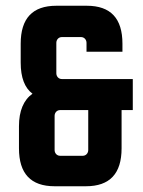

<svg xmlns="http://www.w3.org/2000/svg" viewBox="-20 -638 496 668"><path d="M93 -312C62 -290 46 -252 46 -199V-122C46 -34 87 10 170 10H279C362 10 403 -34 403 -122V-255H442V-363H195C184 -363 176 -372 176 -383V-489C176 -500 184 -509 195 -509H262C273 -509 281 -500 281 -489V-458H406V-486C406 -574 365 -618 282 -618H176C93 -618 52 -574 52 -486V-420C52 -368 66 -332 93 -312ZM189 -96C178 -96 170 -105 170 -116V-235C170 -246 178 -255 189 -255H287V-116C287 -105 279 -96 268 -96Z"/></svg>

Font: sklik
Style: Regular
Weight: 400
Designer: Joe Prince
Foundry: Joe Prince
Version: Version 1.001